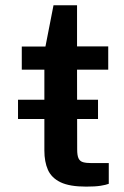

<svg xmlns="http://www.w3.org/2000/svg" viewBox="-20 -690 460 714"><path d="M344.5 -319V-247.5H47V-319ZM382.5 -431H266.5L267 -134.5Q267 -111.5 272.2 -100.8Q277.5 -90 289.2 -86.8Q301 -83.5 321 -83.5H384.5V-6.5Q374.5 -2.5 354.2 0.8Q334 4 300.5 4Q239 4 205.2 -12.2Q171.5 -28.5 158.2 -58.5Q145 -88.5 145 -130V-431H61V-517H149L179 -670.5H266.5V-517.5H382.5Z"/></svg>

Font: Public Sans SemiBold
Style: Regular
Weight: 600
Designer: The Public Sans Project Authors: Dan O. Williams and USWDS (Libre Franklin designed by Pablo Impallari and Rodrigo Fuenz
Version: Version 1.007